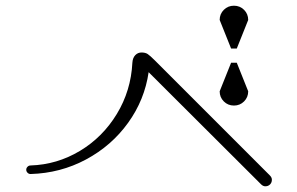

<svg xmlns="http://www.w3.org/2000/svg" viewBox="-20 -800 1040 673"><path d="M895 -154 501 -547Q487 -450 429 -369.5Q371 -289 281.5 -241Q192 -193 87 -190Q81 -190 76.5 -194.5Q72 -199 72 -205Q72 -211 76.5 -215.5Q81 -220 87 -220Q180 -223 260 -271Q340 -319 389.5 -400.5Q439 -482 444 -580Q445 -597 454 -606.5Q463 -616 476 -616Q489 -616 497 -611Q505 -606 523 -588L926 -185Q933 -178 933 -170Q933 -160 926.5 -153.5Q920 -147 910 -147Q902 -147 895 -154ZM800 -780Q821 -780 835.5 -765.5Q850 -751 850 -730L810 -630H790L750 -730Q750 -751 764.5 -765.5Q779 -780 800 -780ZM750 -480 790 -580H810L850 -480Q850 -459 835.5 -444.5Q821 -430 800 -430Q779 -430 764.5 -444.5Q750 -459 750 -480Z"/></svg>

Font: GL-CurulMinamoto Light
Style: Regular
Weight: 300
Designer: Eunice (kana); Ryoko NISHIZUKA 西塚涼子 (ideographs); Frank Grießhammer (Latin, Greek & Cyrillic); Wenlong ZHANG
Foundry: Gutenberg Labo; Adobe
Version: Version 1.002